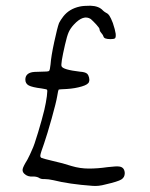

<svg xmlns="http://www.w3.org/2000/svg" viewBox="-20 -632 516 662"><path d="M254.9 -609.4Q267.6 -612.3 292 -612.3Q321.3 -611.3 335 -595.7Q338.9 -591.8 345.7 -587.9Q352.5 -585 357.4 -577.6Q362.3 -570.3 369.1 -552.7Q377 -529.3 378.9 -515.6Q379.9 -502.9 376.5 -500Q373 -497.1 361.3 -497.1Q338.9 -497.1 336.9 -505.9Q335.9 -510.7 329.1 -518.6Q323.2 -525.4 323.2 -531.2Q323.2 -535.2 312.5 -546.9Q301.8 -558.6 293 -566.4Q267.6 -583 234.4 -546.9Q222.7 -534.2 216.8 -521Q210.9 -507.8 204.1 -477.5Q188.5 -410.2 192.4 -403.3Q197.3 -391.6 255.9 -384.8Q273.4 -383.8 280.3 -377.9Q285.2 -373 287.1 -364.7Q289.1 -356.4 287.1 -350.6Q285.2 -340.8 262.2 -334Q239.3 -327.1 210.9 -325.2Q183.6 -324.2 182.1 -322.8Q180.7 -321.3 177.2 -300.3Q173.8 -279.3 158.2 -223.6Q142.6 -168 131.8 -136.7Q120.1 -104.5 119.1 -96.7Q118.2 -89.8 123.5 -87.4Q128.9 -85 162.1 -77.1Q197.3 -69.3 226.6 -59.6Q255.9 -50.8 286.6 -50.8Q317.4 -50.8 350.6 -55.7Q382.8 -59.6 392.6 -57.6Q409.2 -54.7 410.2 -35.2Q410.2 -20.5 398.4 -13.2Q386.7 -5.9 343.8 3.9Q319.3 10.7 298.8 8.8Q217.8 2.9 164.1 -10.7Q146.5 -14.6 133.8 -14.6Q121.1 -13.7 113.3 -19.5Q105.5 -23.4 94.7 -23.4Q75.2 -21.5 63.5 -33.2Q56.6 -40 58.1 -48.8Q59.6 -57.6 74.2 -81.1Q84 -99.6 90.8 -116.2Q97.7 -129.9 111.3 -175.3Q125 -220.7 132.8 -252.9Q138.7 -278.3 141.6 -300.3Q144.5 -322.3 141.6 -323.2Q140.6 -324.2 123 -327.1Q90.8 -331.1 79.1 -337.4Q67.4 -343.8 67.4 -357.4Q67.4 -376 85.9 -381.8Q93.8 -384.8 122.1 -384.8Q145.5 -384.8 148.9 -387.2Q152.3 -389.6 154.3 -410.2Q156.2 -437.5 167 -487.3Q177.7 -537.1 183.6 -552.7Q188.5 -562.5 198.2 -575.2Q218.8 -601.6 254.9 -609.4Z"/></svg>

Font: JasonHandwriting3
Style: Regular
Weight: 400
Version: Version 1.24.9